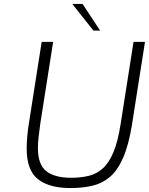

<svg xmlns="http://www.w3.org/2000/svg" viewBox="-20 -946 754 972"><path d="M336 6Q229 6 172 -39Q115 -84 115 -194Q115 -220 118 -255.5Q121 -291 127 -326L191 -734H249L184 -320Q179 -286 175.5 -253.5Q172 -221 172 -197Q172 -112 215 -79Q258 -46 340 -46Q390 -46 430 -56Q470 -66 501 -94Q532 -122 554.5 -176Q577 -230 591 -320L656 -734H714L648 -314Q631 -210 603 -146.5Q575 -83 536 -50Q497 -17 447 -5.5Q397 6 336 6ZM453 -791 346 -926H398L487 -791Z"/></svg>

Font: Exo Thin Light
Style: Italic
Weight: 300
Italic angle: -9°
Version: Version 2.000